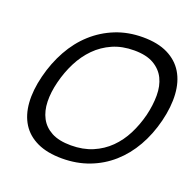

<svg xmlns="http://www.w3.org/2000/svg" viewBox="-142 -968 1143 1125"><g transform="rotate(20 430.0 -405.0)"><path d="M835 -400Q812 -308 769 -232.5Q726 -157 665 -103Q604 -49 526.5 -19.5Q449 10 358 10Q266 10 203 -19.5Q140 -49 106 -103Q72 -157 66.5 -232.5Q61 -308 84 -400Q107 -492 150 -569.5Q193 -647 254.5 -702.5Q316 -758 393.5 -789Q471 -820 563 -820Q656 -820 718.5 -789Q781 -758 814.5 -702.5Q848 -647 853 -570Q858 -493 835 -400ZM738 -400Q754 -466 754 -526Q754 -586 732 -631Q710 -676 663.5 -703Q617 -730 541 -730Q466 -730 407 -704Q348 -678 303.5 -633Q259 -588 228.5 -528Q198 -468 181 -400Q164 -333 165.5 -275Q167 -217 190 -173.5Q213 -130 259.5 -105Q306 -80 381 -80Q456 -80 515 -105Q574 -130 618 -173.5Q662 -217 691.5 -275Q721 -333 738 -400Z"/></g></svg>

Font: TypoPRO Sinkin Sans
Style: 400 Italic
Weight: 400
Italic angle: -112°
Designer: Keith Bates
Foundry: K-Type
Version: Sinkin Sans (version 1.0)  by Keith Bates   •   © 2014   www